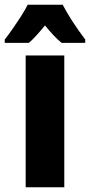

<svg xmlns="http://www.w3.org/2000/svg" viewBox="-57 -786 378 806"><path d="M212.9 0H50.8V-553.2H212.9ZM206.1 -766.1Q241.7 -698.2 300.8 -620.1V-606H201.7Q171.4 -630.4 131.8 -679.2Q89.4 -627 64 -606H-37.1V-620.1Q-23.4 -637.2 -4.2 -664.8Q15.1 -692.4 33 -720.5Q50.8 -748.5 59.1 -766.1Z"/></svg>

Font: Open Sans Condensed ExtraBold
Style: Regular
Weight: 800
Width: 3
Designer: Monotype Design Team
Foundry: Monotype Imaging Inc.
Version: Version 3.000; ttfautohint (v1.8.4)